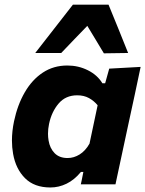

<svg xmlns="http://www.w3.org/2000/svg" viewBox="-20 -795 626 828"><path d="M328.5 0Q330.5 -8 332 -16L339.5 -53.5H329Q300.5 -19 267 -2.8Q233.5 13.5 197.5 13.5Q128 13.5 88 -26.5Q48 -66.5 36.5 -131.5Q31.5 -159.5 31.5 -189Q31.5 -229 40.5 -272Q55.5 -343 87 -397.2Q118.5 -451.5 164.8 -482Q211 -512.5 270.5 -512.5Q318 -512.5 359 -492Q400 -471.5 421.5 -436H433.5L451 -499L586.5 -506.5Q573.5 -444.5 561 -386Q548.5 -327.5 535 -266L483 -23.5Q480.5 -11.5 478 0ZM271.5 -113.5Q298.5 -113.5 323.2 -128.8Q348 -144 366 -175.5L401 -341Q385.5 -360 363.8 -372Q342 -384 313 -384Q263 -384 232.8 -348.5Q202.5 -313 191.5 -260.5Q187 -239 187 -218.5Q187 -203.5 189.5 -189Q195 -155.5 215.5 -134.5Q236 -113.5 271.5 -113.5ZM428 -565Q410.5 -594 392.5 -624Q374.5 -653.5 356.5 -683.5Q327.5 -653.5 299.5 -624.5Q271.5 -595.5 244 -566.5H132Q213.5 -671 294.5 -775H448Q469.5 -723 490.5 -671Q511.5 -618.5 532.5 -566.5Z"/></svg>

Font: Heraclito
Style: Bold Italic
Weight: 700
Italic angle: -12°
Designer: Kostas Bartsokas (font) & Cristiano Sobral (main changes)
Foundry: Kostas Bartsokas (font) & Cristiano Sobral (main changes)
Version: Version 1.00;July 8, 2020;FontCreator 13.0.0.2655 64-bit